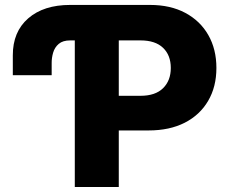

<svg xmlns="http://www.w3.org/2000/svg" viewBox="-20 -747 916 767"><path d="M186.4 -446.7H31.2V-525.6Q30.9 -620 92.7 -673.7Q154.5 -727.3 260.3 -727.3H579.2Q660.9 -727.3 720.3 -695.5Q779.8 -663.7 812.1 -607.1Q844.5 -550.4 844.5 -475.5Q844.5 -400.2 811.4 -343.9Q778.4 -287.6 717.9 -256.7Q657.3 -225.9 573.9 -225.9H454.5V0H278.8V-585.6H260.7Q230.8 -585.6 214.7 -571.7Q198.5 -557.9 192.3 -536.8Q186.1 -515.6 186.4 -494ZM454.5 -364.3H541.2Q600.5 -364.3 631.4 -394.7Q662.3 -425.1 662.3 -475.5Q662.3 -526.3 631.4 -555.9Q600.5 -585.6 541.2 -585.6H454.5Z"/></svg>

Font: Inter UI Extra Bold
Style: Regular
Weight: 800
Designer: Rasmus Andersson
Foundry: rsms
Version: 3.2;8d6f07862